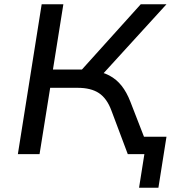

<svg xmlns="http://www.w3.org/2000/svg" viewBox="-20 -725 803 903"><path d="M634 158 659 0H607L619 -82H763L725 158ZM64 0 176 -705H278L229 -398H382L350 -381L642 -705H763L451 -363L413 -393Q460 -388 494 -370Q528 -352 552 -321.5Q576 -291 593 -247L689 0H581L504 -205Q483 -262 445.5 -287Q408 -312 345 -312H216L166 0Z"/></svg>

Font: Nunito Sans 10pt SemiExpanded Medium
Style: Italic
Weight: 500
Width: 6
Italic angle: -9°
Designer: Vernon Adams
Foundry: Vernon Adams
Version: Version 3.101;gftools[0.9.27]